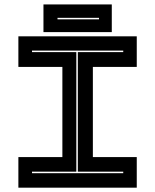

<svg xmlns="http://www.w3.org/2000/svg" viewBox="-20 -868 718 888"><path d="M65 0V-141.5H268.5V-558.5H65V-700H612.5V-558.5H409.5V-141.5H612.5V0ZM128 -67H550V-74H340V-627H550V-634H128V-627H333V-74H128ZM181 -719.5V-847.5H497V-719.5ZM246 -778.5H438V-785.5H246Z"/></svg>

Font: Tourney Expanded ExtraBold
Style: Regular
Weight: 800
Width: 7
Designer: Tyler Finck
Foundry: Etcetera Type Co
Version: Version 1.010; ttfautohint (v1.8.3)